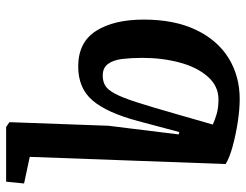

<svg xmlns="http://www.w3.org/2000/svg" viewBox="-110 -698 821 642"><g transform="rotate(-90 301.0 -376.5)"><path d="M291 14Q257 14 214.5 7.5Q172 1 133.5 -9.5Q95 -20 74 -33L98 -688L9 -707L15 -767H198L214 -756L202 -425L173 -190L181 -188L218 -327Q246 -431 287 -478.5Q328 -526 400 -526Q481 -526 519 -466.5Q557 -407 557 -307Q557 -204 522.5 -132Q488 -60 428 -23Q368 14 291 14ZM370 -444Q350 -444 336 -435.5Q322 -427 309 -402.5Q296 -378 281 -331.5Q266 -285 244 -208L206 -76Q221 -69 241.5 -63Q262 -57 290 -57Q335 -57 366.5 -93Q398 -129 413.5 -187Q429 -245 429 -312Q429 -347 425.5 -377.5Q422 -408 409 -426Q396 -444 370 -444Z"/></g></svg>

Font: Literata 12pt SemiBold
Style: Italic
Weight: 600
Italic angle: -2°
Designer: Latin by Veronika Burian and Jose Scaglione. Greek by Irene Vlachou. Cyrillic by Vera Evstafieva
Foundry: TypeTogether
Version: Version 3.002